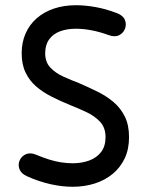

<svg xmlns="http://www.w3.org/2000/svg" viewBox="-20 -708 561 735"><path d="M120 -115Q97 -125 80 -118Q63 -111 55.5 -94.5Q48 -78 54.5 -60.5Q61 -43 84 -33Q106 -23 128.5 -15.5Q151 -8 173 -3Q195 2 216.5 4.5Q238 7 258 7Q303 7 342.5 -5.5Q382 -18 411.5 -42.5Q441 -67 457.5 -102Q474 -137 474 -183Q474 -229 458 -261.5Q442 -294 415 -317Q388 -340 353.5 -357Q319 -374 282 -390Q253 -401 223 -414.5Q193 -428 173 -449Q153 -470 153 -504Q153 -536 168 -557Q183 -578 209.5 -588Q236 -598 271 -598Q299 -598 330.5 -592Q362 -586 395 -574Q419 -565 435.5 -573Q452 -581 458.5 -598Q465 -615 458 -632Q451 -649 427 -658Q385 -674 345.5 -681Q306 -688 271 -688Q224 -688 186 -675Q148 -662 120.5 -638Q93 -614 78 -580Q63 -546 63 -504Q63 -461 78 -430Q93 -399 118.5 -377Q144 -355 177.5 -338Q211 -321 248 -306Q278 -294 309.5 -279.5Q341 -265 362.5 -242.5Q384 -220 384 -183Q384 -148 367 -126Q350 -104 321.5 -93.5Q293 -83 258 -83Q237 -83 214 -86.5Q191 -90 167.5 -97.5Q144 -105 120 -115Z"/></svg>

Font: Tilt Neon
Style: Regular
Weight: 400
Designer: Andy Clymer
Foundry: Andy Clymer
Version: Version 1.000